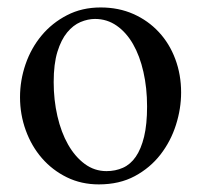

<svg xmlns="http://www.w3.org/2000/svg" viewBox="-20 -480 540 515"><path d="M374.5 -194.3Q374.5 -244.1 364.7 -287.1Q355 -330.1 336.9 -361.6Q318.8 -393.1 293 -411.1Q267.1 -429.2 234.9 -429.2Q215.8 -429.2 196 -420.9Q176.3 -412.6 160.2 -393.1Q144 -373.5 134 -341.1Q124 -308.6 124 -259.8Q124 -211.9 134 -168.5Q144 -125 162.6 -92.3Q181.2 -59.6 207.3 -40.3Q233.4 -21 265.6 -21Q289.6 -21 309.8 -30Q330.1 -39.1 344.2 -59.6Q358.4 -80.1 366.5 -113.3Q374.5 -146.5 374.5 -194.3ZM465.8 -231.9Q465.8 -188.5 451.9 -144.8Q438 -101.1 410.4 -65.4Q382.8 -29.8 341.6 -7.6Q300.3 14.6 245.1 14.6Q198.2 14.6 159.4 -4.4Q120.6 -23.4 92.5 -55.7Q64.5 -87.9 49.1 -130.4Q33.7 -172.9 33.7 -219.2Q33.7 -264.6 48.6 -307.9Q63.5 -351.1 91.6 -384.8Q119.6 -418.5 159.7 -439.2Q199.7 -460 250 -460Q298.3 -460 337.9 -442.4Q377.4 -424.8 406 -394Q434.6 -363.3 450.2 -321.5Q465.8 -279.8 465.8 -231.9Z"/></svg>

Font: Doulos SIL
Style: Regular
Weight: 400
Designer: Walt Agee, Victor Gaultney, Peter Martin, Debbi Hosken
Foundry: SIL International
Version: Version 4.110; 2011; Maintenance release